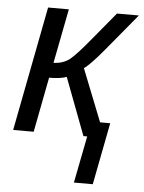

<svg xmlns="http://www.w3.org/2000/svg" viewBox="-52 -570 609 811"><g transform="rotate(5 252.0 -164.5)"><path d="M17 0 119 -528H207L162 -297Q203 -299 229.5 -319.5Q256 -340 315 -412L411 -528H504L373 -370Q318 -304 292 -286L380 -64H423L372 199H292L331 0H315L223 -243Q196 -233 149 -233L104 0Z"/></g></svg>

Font: Libra Sans
Style: Italic
Weight: 400
Italic angle: -12°
Foundry: Context Ltd
Version: Version 1.002